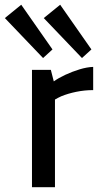

<svg xmlns="http://www.w3.org/2000/svg" viewBox="-65 -775 427 795"><path d="M67.4 0V-485.8H145.5L157.7 -438Q177.2 -452.1 205.6 -465.3Q233.9 -478.5 264.4 -487.8Q294.9 -497.1 320.8 -498V-401.9Q285.2 -401.9 250.7 -394.8Q216.3 -387.7 189 -376.5Q173.8 -369.6 162.6 -362.8V0ZM274.4 -534.7 116.2 -700.2 184.1 -755.4 313.5 -570.3ZM113.3 -534.7 -44.9 -700.2 22.9 -755.4 152.3 -570.3Z"/></svg>

Font: Anaheim SemiBold
Style: Regular
Weight: 600
Version: Version 2.001